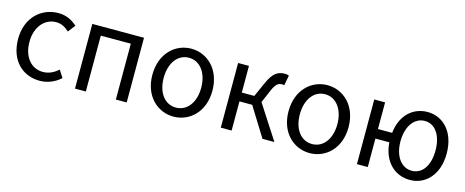

<svg xmlns="http://www.w3.org/2000/svg" viewBox="-35 -1051 3770 1557"><g transform="rotate(15 1850.0 -272.0)"><path d="M306 13C371 13 433 -12 481 -56L442 -117C407 -86 365 -63 314 -63C214 -63 146 -146 146 -271C146 -396 218 -481 316 -481C360 -481 393 -461 425 -432L472 -493C433 -528 385 -557 313 -557C174 -557 51 -452 51 -271C51 -91 162 13 306 13Z M1035 -543H601V0H692V-469H944V0H1035Z M1430 13C1563 13 1682 -91 1682 -271C1682 -452 1563 -557 1430 -557C1297 -557 1178 -452 1178 -271C1178 -91 1297 13 1430 13ZM1430 -63C1337 -63 1273 -146 1273 -271C1273 -396 1337 -481 1430 -481C1523 -481 1588 -396 1588 -271C1588 -146 1523 -63 1430 -63Z M2175 0H2275L2090 -286L2136 -393C2163 -458 2187 -468 2215 -468C2223 -468 2226 -468 2233 -465L2249 -551C2241 -554 2229 -557 2217 -557C2158 -557 2118 -536 2075 -440L2021 -319H1916V-543H1825V0H1916V-245H2023Z M2573 13C2706 13 2825 -91 2825 -271C2825 -452 2706 -557 2573 -557C2440 -557 2321 -452 2321 -271C2321 -91 2440 13 2573 13ZM2573 -63C2480 -63 2416 -146 2416 -271C2416 -396 2480 -481 2573 -481C2666 -481 2731 -396 2731 -271C2731 -146 2666 -63 2573 -63Z M3178 -319H3059V-543H2968V0H3059V-239H3176C3187 -80 3287 13 3414 13C3544 13 3649 -91 3649 -271C3649 -452 3544 -557 3414 -557C3291 -557 3194 -470 3178 -319ZM3410 -63C3322 -63 3261 -146 3261 -271C3261 -396 3322 -481 3410 -481C3499 -481 3555 -396 3555 -271C3555 -146 3499 -63 3410 -63Z"/></g></svg>

Font: Spoqa Han Sans Neo
Style: Regular
Weight: 400
Designer: [Spoqa Han Sans Neo] Dong-huui Kim ___ Younghwa Kang ___ Yujin Lee ___ [Noto Sans] Ryoko NISHIZUKA ____ (kana & ideograp
Foundry: Spoqa (http://www.spoqa-han-sans.com)
Version: Version 1.100;hotconv 1.0.109;makeotfexe 2.5.65596